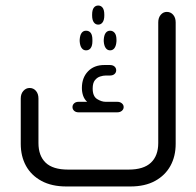

<svg xmlns="http://www.w3.org/2000/svg" viewBox="-20 -674 710 694"><path d="M335 -585Q325 -585 319 -593.5Q313 -602 313 -618V-621Q313 -638 319 -646Q325 -654 335 -654Q345 -654 351 -646Q357 -638 357 -621V-618Q357 -602 351 -593.5Q345 -585 335 -585ZM451 0H220Q167 0 130 -20Q93 -40 74 -74.5Q55 -109 55 -154V-318Q55 -335 64.5 -345.5Q74 -356 87 -356Q101 -356 110 -345.5Q119 -335 119 -318V-157Q119 -111 145 -86Q171 -61 226 -61H445Q499 -61 525.5 -86Q552 -111 552 -157V-593Q552 -610 561 -620.5Q570 -631 583 -631Q597 -631 606 -620.5Q615 -610 615 -593V-154Q615 -109 596 -74.5Q577 -40 540.5 -20Q504 0 451 0ZM268 -530Q269 -547 275 -555Q281 -563 291 -563Q302 -563 308 -555Q314 -547 314 -530V-525Q314 -509 308 -500.5Q302 -492 291 -492Q281 -492 275 -500.5Q269 -509 268 -525ZM355 -530Q356 -547 362 -555Q368 -563 378 -563Q388 -563 394.5 -555Q401 -547 401 -530V-525Q400 -509 394 -500.5Q388 -492 378 -492Q368 -492 362 -500.5Q356 -509 355 -525ZM295 -306Q285 -315 280.5 -328Q276 -341 276 -356Q276 -393 298 -416Q320 -439 357 -439H377Q388 -439 394 -433.5Q400 -428 400 -420Q400 -412 394 -406.5Q388 -401 377 -401H362Q353 -401 342 -397.5Q331 -394 323 -384Q315 -374 315 -354Q315 -326 331 -316Q347 -306 362 -306H404Q414 -306 420.5 -300.5Q427 -295 427 -287Q427 -279 420.5 -273.5Q414 -268 404 -268H264Q254 -268 248 -273.5Q242 -279 242 -287Q242 -295 248 -300.5Q254 -306 264 -306Z"/></svg>

Font: Beiruti
Style: Regular
Weight: 400
Version: Version 1.00